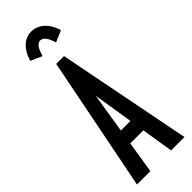

<svg xmlns="http://www.w3.org/2000/svg" viewBox="-270 -832 852 852"><g transform="rotate(-45 156.5 -406.0)"><path d="M114 -699C123 -733 136 -756 155 -756C174 -756 188 -736 199 -700L253 -723C234 -785 195 -812 155 -812C115 -812 79 -785 60 -723ZM221 0H305L181 -632H132L7 0H91L115 -150H197ZM156 -408 186 -220H126Z"/></g></svg>

Font: Inconsolata ExtraCondensed
Style: Bold
Weight: 700
Width: 2
Monospace: yes
Designer: Raph Levien, Cyreal, Brenton Simpson
Foundry: Raph Levien, Cyreal, Google
Version: Version 3.100